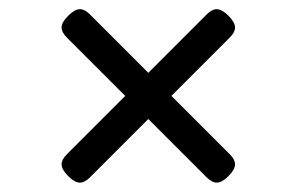

<svg xmlns="http://www.w3.org/2000/svg" viewBox="-20 -491 640 414"><path d="M475.6 -158.2Q486.8 -147 486.8 -136.7Q486.8 -125.5 472.7 -111.3Q458.5 -97.2 447.3 -97.2Q437 -97.2 425.8 -108.4L299.8 -234.4L173.8 -108.4Q162.6 -97.2 152.3 -97.2Q141.1 -97.2 127 -111.3Q112.8 -125.5 112.8 -136.7Q112.8 -147 124 -158.2L250 -284.2L124 -410.2Q112.8 -421.4 112.8 -431.6Q112.8 -442.9 127 -457Q141.1 -471.2 152.3 -471.2Q162.6 -471.2 173.8 -460L299.8 -334L425.8 -460Q437 -471.2 447.3 -471.2Q458.5 -471.2 472.7 -457Q486.8 -442.9 486.8 -431.6Q486.8 -421.4 475.6 -410.2L349.6 -284.2Z"/></svg>

Font: Courier Prime Sans
Style: Regular
Weight: 400
Designer: Alan Dague-Greene
Foundry: Quote-Unquote Apps
Version: Version 3.020